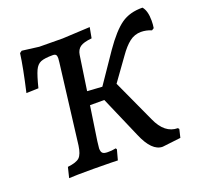

<svg xmlns="http://www.w3.org/2000/svg" viewBox="-118 -780 954 922"><g transform="rotate(-20 359.5 -318.5)"><path d="M719 -574Q719 -554 716 -536L705 -529Q678 -540 652 -540Q619 -540 593 -520Q567 -500 539 -460L457 -346L557 -128Q594 -45 661 -45L666 -39L656 3L562 14Q507 14 467 -81L375 -293H302L276 -119Q272 -89 272 -83Q272 -65 279.5 -58.5Q287 -52 305 -52Q319 -52 331 -53.5Q343 -55 347 -56L351 -50L337 2Q319 2 302 1L212 0Q118 0 88 2L101 -51Q146 -56 162 -71.5Q178 -87 184 -130L234 -536Q236 -554 236 -558Q236 -570 231.5 -575Q227 -580 216 -580Q174 -580 154.5 -572Q135 -564 123.5 -539Q112 -514 97 -454L35 -452Q63 -574 72 -643L83 -651L169 -640L288 -639L429 -646L419 -592Q377 -588 359.5 -575.5Q342 -563 338 -537L312 -361L388 -356L491 -507Q546 -586 590 -617Q634 -648 699 -647Q719 -624 719 -574Z"/></g></svg>

Font: Alegreya Medium
Style: Italic
Weight: 500
Italic angle: -7°
Designer: Juan Pablo del Peral
Foundry: Huerta Tipografica
Version: Version 2.008; ttfautohint (v1.8)